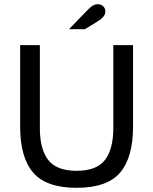

<svg xmlns="http://www.w3.org/2000/svg" viewBox="-20 -883 730 915"><path d="M345 12Q200 12 138 -60.5Q76 -133 76 -279V-668H170V-272Q170 -173 209.5 -121Q249 -69 345 -69Q441 -69 480.5 -121Q520 -173 520 -272V-668H614V-279Q614 -133 552.5 -60.5Q491 12 345 12ZM309 -744 400 -838Q415 -853 425 -858Q435 -863 445 -863Q461 -863 471.5 -853.5Q482 -844 482 -828Q482 -816 474 -805Q466 -794 442 -779L385 -744Z"/></svg>

Font: Atkinson Hyperlegible Next
Style: Regular
Weight: 400
Designer: Elliott Scott, Megan Eiswerth, Linus Boman, Theodore Petrosky, Letters from Sweden
Foundry: Applied Design Works, Letters from Sweden
Version: Version 2.001